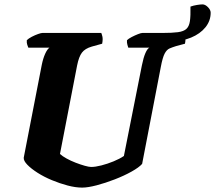

<svg xmlns="http://www.w3.org/2000/svg" viewBox="-20 -854 979 874"><path d="M354 0Q324 0 288 -9.5Q252 -19 216 -34Q180 -49 151 -67.5Q122 -86 104.5 -104Q87 -122 88 -136L170 -558Q176 -588 185.5 -609Q195 -630 205 -637H109Q107 -642 104 -650.5Q101 -659 102 -671Q110 -679 124.5 -686.5Q139 -694 153 -699Q167 -704 173 -704H441Q443 -700 446 -688Q449 -676 445 -655L398 -642Q367 -633 353 -614.5Q339 -596 331 -556L253 -153Q264 -143 283 -132.5Q302 -122 324 -113.5Q346 -105 365.5 -99.5Q385 -94 395 -94Q414 -94 441.5 -101Q469 -108 497 -119.5Q525 -131 544 -144L626 -557Q633 -592 642 -612.5Q651 -633 660 -637H564Q563 -640 560 -650Q557 -660 558 -671Q565 -678 579.5 -685.5Q594 -693 608 -698.5Q622 -704 628 -704H818Q820 -699 823 -687Q826 -675 822 -655L781 -644Q765 -639 752 -633.5Q739 -628 729.5 -610Q720 -592 712 -549L627 -108Q613 -92 579 -73Q545 -54 502.5 -37.5Q460 -21 420 -10.5Q380 0 354 0ZM758 -666Q751 -666 740.5 -667Q730 -668 719 -671V-704Q764 -704 790 -707.5Q816 -711 828.5 -722.5Q841 -734 844.5 -758Q848 -782 847 -824Q861 -829 877 -831.5Q893 -834 902 -834Q914 -834 926.5 -821.5Q939 -809 939 -796Q939 -759 915 -729.5Q891 -700 850 -683Q809 -666 758 -666Z"/></svg>

Font: Texturina 12pt Black
Style: Italic
Weight: 900
Italic angle: -11°
Designer: Guillermo Torres Carreño
Foundry: Omnibus-Type
Version: Version 1.002